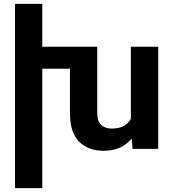

<svg xmlns="http://www.w3.org/2000/svg" viewBox="-20 -770 896 993"><path d="M57.6 -750H198.7V-528.3H482.9V-185.5Q482.9 -143.6 502.9 -124.3Q522.9 -105 557.6 -105Q629.9 -105 656.7 -155.3V-528.3H798.3V0H665.5L661.6 -54.2Q609.4 9.8 517.1 9.8Q435.5 9.8 388.7 -37.6Q341.8 -85 341.8 -184.6V-414.6H198.7V203.1H57.6Z"/></svg>

Font: Mardoto
Style: Bold
Weight: 700
Designer: Christian Robertson, Vahan Hovhannisyan
Foundry: Google
Version: Version 1.000